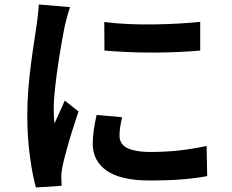

<svg xmlns="http://www.w3.org/2000/svg" viewBox="-20 -798 1040 861"><path d="M447.6 -699.4Q493.8 -693.1 551.2 -690.4Q608.7 -687.7 668.4 -688.5Q728.1 -689.3 782.9 -692.5Q837.6 -695.7 877.8 -700.1V-571.2Q832.1 -567.2 777 -564.7Q721.9 -562.2 664.1 -562.2Q606.3 -562.2 550.7 -564.7Q495.1 -567.2 448.4 -571.2ZM527.5 -272.4Q521.9 -247.3 518.9 -227.8Q516 -208.4 516 -188.2Q516 -171.7 523.8 -158.2Q531.5 -144.7 548.1 -135.6Q564.7 -126.5 591.3 -121.6Q617.8 -116.6 656 -116.6Q723.3 -116.6 782.3 -123.1Q841.4 -129.6 906.5 -143.4L909.1 -8.2Q860.9 1 798.4 6.2Q735.9 11.4 650.9 11.4Q521.9 11.4 458.9 -32.4Q395.9 -76.2 395.9 -152.6Q395.9 -182 400.3 -213.4Q404.7 -244.7 413.3 -282.6ZM293.9 -766.1Q290.4 -756.2 285.3 -738.3Q280.1 -720.3 275.8 -703.1Q271.5 -685.8 269.5 -676.8Q265.6 -656.4 259.3 -622.8Q252.9 -589.1 246.4 -547.6Q239.9 -506.1 234.1 -463Q228.4 -419.8 224.6 -380.1Q220.8 -340.4 220.8 -310.2Q220.8 -295.8 221.6 -278.2Q222.3 -260.5 224.7 -245.1Q232.3 -262.2 240.1 -279.3Q248 -296.3 255.8 -313.6Q263.6 -330.8 270.3 -347L332 -298.2Q317.9 -256.8 303.3 -209.9Q288.7 -162.9 277.4 -121.3Q266 -79.6 260.5 -53.1Q258.5 -42.3 256.6 -28.1Q254.7 -13.9 254.9 -6.2Q255.1 1.6 255.4 13.1Q255.6 24.6 256.6 35L141.2 42.7Q126.2 -8.6 114.3 -95.2Q102.3 -181.9 102.3 -283.6Q102.3 -340 107 -397.8Q111.8 -455.5 118.7 -509.4Q125.6 -563.2 132.5 -607.1Q139.3 -651 143.5 -680.1Q146.3 -701.1 149.6 -727.6Q153 -754.1 153.8 -777.9Z"/></svg>

Font: Noto Sans SC Thin
Style: Regular
Weight: 100
Designer: Ryoko NISHIZUKA 西塚涼子 (kana, bopomofo & ideographs); Paul D. Hunt (Latin, Greek & Cyrillic); Sandoll Communications 산돌커뮤니
Foundry: Adobe
Version: Version 2.004-H2;hotconv 1.0.118;makeotfexe 2.5.65603